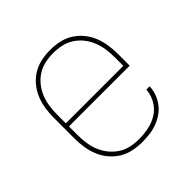

<svg xmlns="http://www.w3.org/2000/svg" viewBox="-145 -655 789 789"><g transform="rotate(-45 250.0 -260.0)"><path d="M251 8Q224 8 198 2.5Q172 -3 149.5 -16.5Q127 -30 109.5 -51Q92 -72 82 -96.5Q72 -121 68 -147Q64 -173 64 -200V-320Q64 -346 68 -372.5Q72 -399 82 -423.5Q92 -448 109 -468.5Q126 -489 148.5 -503Q171 -517 197.5 -522.5Q224 -528 250 -528Q276 -528 302.5 -522.5Q329 -517 351.5 -503Q374 -489 391 -468.5Q408 -448 418 -423.5Q428 -399 432 -372.5Q436 -346 436 -320V-251H83V-200Q83 -176 86.5 -152Q90 -128 99 -106Q108 -84 123.5 -65Q139 -46 159 -33Q179 -20 203 -15Q227 -10 251 -10Q279 -10 307.5 -16Q336 -22 360 -37.5Q384 -53 398.5 -78.5Q413 -104 415 -133H434Q433 -111 425.5 -90.5Q418 -70 405 -53Q392 -36 374 -24Q356 -12 335.5 -4.5Q315 3 293.5 5.5Q272 8 251 8ZM83 -269H417V-320Q417 -344 413.5 -368Q410 -392 401 -414Q392 -436 377 -455Q362 -474 341.5 -487Q321 -500 297.5 -505Q274 -510 250 -510Q226 -510 202.5 -505Q179 -500 158.5 -487Q138 -474 123 -455Q108 -436 99 -414Q90 -392 86.5 -368Q83 -344 83 -320Z"/></g></svg>

Font: Zed Mono Thin
Style: Regular
Weight: 100
Monospace: yes
Designer: Belleve Invis
Foundry: Belleve Invis
Version: Version 1.0.0; ttfautohint (v1.8.4)